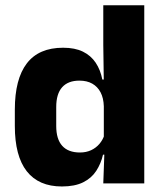

<svg xmlns="http://www.w3.org/2000/svg" viewBox="-20 -680 606 712"><path d="M209.5 11.5Q123.5 11.5 79.2 -45Q35 -101.5 35 -213V-273.5Q35 -387 79.5 -445Q124 -503 214 -503Q258 -503 287.5 -488.5Q317 -474 334.8 -447.5Q352.5 -421 359.5 -385H401L365 -286Q364 -316.5 353 -337.5Q342 -358.5 322.2 -369.8Q302.5 -381 274.5 -381Q232.5 -381 210.5 -356.5Q188.5 -332 188.5 -283V-212.5Q188.5 -164 210.8 -139.2Q233 -114.5 276.5 -114.5Q299.5 -114.5 317.8 -123Q336 -131.5 348.8 -146.5Q361.5 -161.5 367.5 -180.5L405 -106.5H362Q354.5 -73.5 337 -46.5Q319.5 -19.5 288.5 -4Q257.5 11.5 209.5 11.5ZM363 0 367.5 -124.5 365 -150.5V-349.5V-371L363 -513.5V-660.5H515V0Z"/></svg>

Font: Anek Gujarati Medium
Style: Bold
Weight: 700
Version: Version 1.003